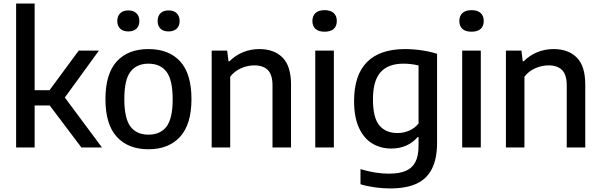

<svg xmlns="http://www.w3.org/2000/svg" viewBox="-20 -828 3372 1078"><path d="M437 0 259 -236H174.5V0H70.5V-808H174.5V-321.5H258L422 -544H535.5L344 -280.5L552.5 0Z M572 -271Q572 -413 635.2 -482.8Q698.5 -552.5 813.5 -552.5Q928.5 -552.5 991.8 -483Q1055 -413.5 1055 -271.5Q1055 -130.5 991.2 -60.2Q927.5 10 813.5 10Q699.5 10 635.8 -59.8Q572 -129.5 572 -271ZM949.5 -270Q949.5 -379 915 -424.8Q880.5 -470.5 813.5 -470.5Q747 -470.5 712.5 -425.2Q678 -380 678 -272.5Q678 -163.5 712.2 -117.8Q746.5 -72 813.5 -72Q880.5 -72 915 -117.5Q949.5 -163 949.5 -270ZM638.5 -710Q638.5 -738 655 -753.8Q671.5 -769.5 700.5 -769.5Q729.5 -769.5 746 -753.5Q762.5 -737.5 762.5 -710Q762.5 -682.5 746 -667Q729.5 -651.5 700.5 -651.5Q671.5 -651.5 655 -667Q638.5 -682.5 638.5 -710ZM865 -710Q865 -738 881.2 -753.8Q897.5 -769.5 926.5 -769.5Q955.5 -769.5 972 -753.8Q988.5 -738 988.5 -710Q988.5 -682.5 972 -667Q955.5 -651.5 926.5 -651.5Q897.5 -651.5 881.2 -667Q865 -682.5 865 -710Z M1168.5 -544H1255.5L1263 -484H1268.5Q1301 -517 1344.2 -534.8Q1387.5 -552.5 1436 -552.5Q1519 -552.5 1566.5 -504.8Q1614 -457 1614 -353.5V0H1510V-348Q1510 -408.5 1483.8 -434.8Q1457.5 -461 1407.5 -461Q1371 -461 1334.2 -445.2Q1297.5 -429.5 1272.5 -397.5V0H1168.5Z M1750 0V-544H1854.5V0ZM1734 -710Q1734 -739 1751.5 -755Q1769 -771 1802.5 -771Q1836 -771 1853.5 -755Q1871 -739 1871 -710Q1871 -681 1853.5 -665.5Q1836 -650 1802.5 -650Q1769 -650 1751.5 -665.5Q1734 -681 1734 -710Z M2004 206.5V121.5Q2088 147 2163.5 147Q2221.5 147 2258 131.5Q2294.5 116 2312.2 81.5Q2330 47 2330 -10.5V-58H2324.5Q2299 -28 2261.5 -11Q2224 6 2177 6Q2118 6 2071 -21.8Q2024 -49.5 1996 -109.2Q1968 -169 1968 -261Q1968 -405.5 2039.8 -478.8Q2111.5 -552 2253.5 -552.5Q2299.5 -552.5 2347.2 -545.5Q2395 -538.5 2434 -526V-28Q2434 63 2405 120Q2376 177 2318 203.5Q2260 230 2170.5 230Q2129.5 230 2085.5 224Q2041.5 218 2004 206.5ZM2330 -134.5V-460.5Q2289 -470.5 2245 -470.5Q2159.5 -470.5 2116.8 -422.8Q2074 -375 2074 -270.5Q2074 -166.5 2110 -123.8Q2146 -81 2212 -81Q2246 -81 2277.2 -94.5Q2308.5 -108 2330 -134.5Z M2575 0V-544H2679.5V0ZM2559 -710Q2559 -739 2576.5 -755Q2594 -771 2627.5 -771Q2661 -771 2678.5 -755Q2696 -739 2696 -710Q2696 -681 2678.5 -665.5Q2661 -650 2627.5 -650Q2594 -650 2576.5 -665.5Q2559 -681 2559 -710Z M2820.5 -544H2907.5L2915 -484H2920.5Q2953 -517 2996.2 -534.8Q3039.5 -552.5 3088 -552.5Q3171 -552.5 3218.5 -504.8Q3266 -457 3266 -353.5V0H3162V-348Q3162 -408.5 3135.8 -434.8Q3109.5 -461 3059.5 -461Q3023 -461 2986.2 -445.2Q2949.5 -429.5 2924.5 -397.5V0H2820.5Z"/></svg>

Font: Encode Sans Medium
Style: Regular
Weight: 500
Designer: Multiple Designers
Foundry: Impallari Type
Version: Version 2.000